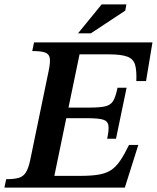

<svg xmlns="http://www.w3.org/2000/svg" viewBox="-37 -849 710 869"><path d="M528 0H-17L-9 -38Q25 -38 46 -43.5Q67 -49 79 -67Q91 -85 99 -121L183 -527Q191 -565 188.5 -584.5Q186 -604 168 -611Q150 -618 109 -618L117 -657H653L624 -482H580Q582 -529 574.5 -555.5Q567 -582 539.5 -592.5Q512 -603 455 -603H323L273 -362H368Q416 -362 440.5 -368Q465 -374 476 -393.5Q487 -413 495 -452H536L488 -221H448Q457 -262 453.5 -282Q450 -302 428 -308Q406 -314 358 -314H263L209 -53H326Q378 -53 411.5 -59Q445 -65 467 -80Q489 -95 507.5 -122.5Q526 -150 547 -193H589ZM374 -698H316L423 -829H535L530 -801Z"/></svg>

Font: STIX Two Text SemiBold
Style: Italic
Weight: 600
Italic angle: -12°
Designer: Ross Mills, John Hudson & Paul Hanslow, Tiro Typeworks Ltd; with prior portions MicroPress Inc. and Coen Hoffman, Elsevi
Foundry: Tiro Typeworks Ltd
Version: Version 2.13 b171